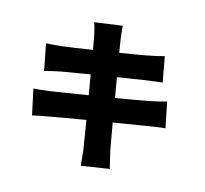

<svg xmlns="http://www.w3.org/2000/svg" viewBox="-122 -954 1244 1163"><g transform="rotate(15 500.0 -372.5)"><path d="M886 -441C857 -433 815 -423 776 -415C734 -407 659 -394 575 -380L554 -505L726 -532C758 -536 804 -543 830 -545L801 -703C773 -695 728 -685 695 -679C664 -673 601 -663 529 -651C523 -689 518 -718 516 -733C512 -758 509 -795 507 -815L335 -791C343 -766 350 -741 356 -711L371 -627C289 -614 217 -604 184 -600C153 -596 121 -594 86 -592L118 -427C152 -436 180 -443 216 -450C243 -455 314 -466 396 -480L417 -355C324 -340 238 -326 195 -320C161 -315 111 -309 83 -308L117 -148C140 -154 178 -161 223 -169C263 -177 348 -191 442 -207C455 -131 465 -67 470 -35C475 -5 477 31 481 70L656 43C647 8 638 -29 631 -60C625 -95 614 -158 600 -233C684 -247 759 -259 804 -266C842 -272 888 -280 918 -282Z"/></g></svg>

Font: Noto Sans CJK Black
Style: Bold
Weight: 900
Designer: Ryoko NISHIZUKA (kana & ideographs); Paul D. Hunt (Latin, Greek & Cyrillic); Wenlong ZHANG (bopomofo); Sandoll Communica
Foundry: Adobe Systems Incorporated
Version: Version 1.000;PS 1;hotconv 1.0.78;makeotf.lib2.5.61930